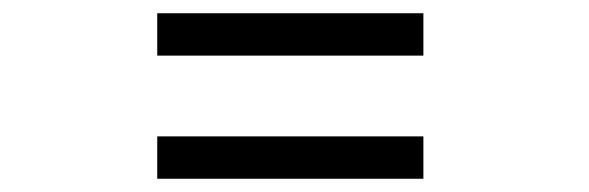

<svg xmlns="http://www.w3.org/2000/svg" viewBox="-20 -449 890 290"><path d="M217.5 -429H619.5V-365H217.5ZM217.5 -243H619.5V-179H217.5Z"/></svg>

Font: League Mono Wide Light
Style: Regular
Weight: 300
Width: 8
Designer: Tyler Finck
Foundry: The League of Moveable Type / Tyler Finck
Version: Version 2.210